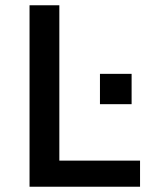

<svg xmlns="http://www.w3.org/2000/svg" viewBox="-20 -708 580 728"><path d="M92 -688V0H511V-99H205V-688ZM359 -428V-313H479V-428Z"/></svg>

Font: Saira UNSAM Medium
Style: Regular
Weight: 500
Designer: Hector Gatti with collaboration of the Omnibus-Type team
Foundry: Omnibus-Type
Version: Version 0.072;PS 000.072;hotconv 1.0.88;makeotf.lib2.5.64775